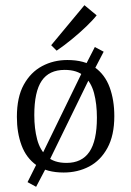

<svg xmlns="http://www.w3.org/2000/svg" viewBox="-20 -654 505 739"><path d="M225 10Q160 10 120.5 -18Q81 -46 63 -94.5Q45 -143 45 -204Q45 -280 71.5 -328Q98 -376 142 -399.5Q186 -423 239 -423Q305 -423 344.5 -395Q384 -367 402 -318Q420 -269 420 -207Q420 -133 393.5 -84.5Q367 -36 323 -13Q279 10 225 10ZM119 65 86 47 125 -31 133 -41 299 -382 305 -395 345 -473 379 -455 339 -378 332 -368 165 -26 160 -13ZM236 -27Q295 -27 324 -69.5Q353 -112 353 -201Q353 -254 342 -295.5Q331 -337 304 -361Q277 -385 229 -385Q169 -385 140.5 -343Q112 -301 112 -211Q112 -159 123 -117.5Q134 -76 161 -51.5Q188 -27 236 -27ZM177 -480 305 -634 352 -595Q338 -577 312 -552Q286 -527 256 -502.5Q226 -478 198 -459Z"/></svg>

Font: Yrsa Light
Style: Regular
Weight: 300
Designer: Anna Giedrys (Yrsa+Rasa design), David Brezina (Yrsa art-direction, Rasa art-direction, design)
Foundry: Rosetta Type Foundry
Version: Version 2.004